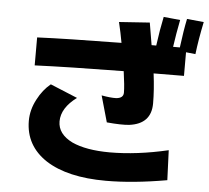

<svg xmlns="http://www.w3.org/2000/svg" viewBox="-59 -915 1118 1025"><g transform="rotate(5 500.0 -402.0)"><path d="M872.1 16.1Q690.4 47.9 545.4 47.9Q338.9 47.9 223.1 -26.9Q108.4 -102.5 107.9 -235.4Q107.9 -294.9 138.2 -351.6Q166 -405.3 208 -439.5L353.5 -379.4Q272 -319.3 271.5 -247.1Q271.5 -178.7 350.1 -140.1Q425.3 -105.5 551.8 -105Q698.2 -105 865.7 -144ZM865.7 -841.8Q851.1 -768.1 840.8 -695.8H877Q888.7 -788.1 901.9 -850.6L992.2 -841.8Q972.2 -746.1 962.9 -667.5L912.1 -672.9V-546.4Q889.6 -546.9 749.5 -545.4Q760.7 -458 760.7 -385.3Q760.7 -275.4 643.6 -260.3Q601.6 -255.9 523.4 -263.2L483.4 -404.3Q531.2 -395.5 561.5 -396.5Q600.6 -399.4 600.6 -429.2Q600.6 -465.3 589.4 -543.5Q287.6 -540 113.3 -532.7V-682.6Q264.6 -689.5 564.5 -692.9Q555.2 -745.6 541.5 -802.7L705.6 -814L725.6 -694.8H750.5Q762.2 -781.7 776.9 -850.6Z"/></g></svg>

Font: Droid Sans
Style: Regular
Weight: 400
Foundry: Ascender Corporation
Version: Version 1.00 build 114